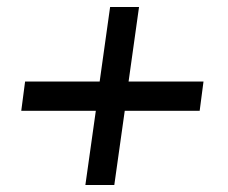

<svg xmlns="http://www.w3.org/2000/svg" viewBox="-20 -531 655 551"><path d="M379 -511H296L266 -297H52L41 -213H255L225 0H308L338 -213H553L564 -297H349Z"/></svg>

Font: Chivo
Style: Italic
Weight: 400
Italic angle: -8°
Designer: Hector Gatti
Foundry: Omnibus-Type
Version: Version 1.003;PS 001.003;hotconv 1.0.70;makeotf.lib2.5.58329